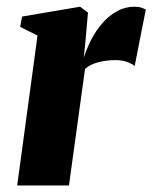

<svg xmlns="http://www.w3.org/2000/svg" viewBox="-20 -566 465 586"><path d="M32.5 0 94.5 -457.5 41.5 -484 47.5 -515.5 224.5 -545.5 248.5 -527.5 240.5 -436.5 235.5 -390Q245 -418.5 259.2 -446.2Q273.5 -474 293.2 -496.2Q313 -518.5 337.5 -532Q362 -545.5 390.5 -545.5Q404 -545.5 412.8 -542.2Q421.5 -539 425 -536.5L391 -364.5Q388 -368.5 371.8 -375.5Q355.5 -382.5 332.5 -382.5Q318 -382.5 304.5 -380.8Q291 -379 279 -375.8Q267 -372.5 257 -367.5Q247 -362.5 239.5 -355.5L190.5 0Z"/></svg>

Font: Merriweather 72pt Black
Style: Italic
Weight: 900
Italic angle: -7.8°
Version: Version 2.101